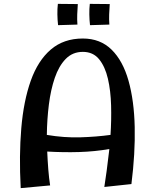

<svg xmlns="http://www.w3.org/2000/svg" viewBox="-20 -965 800 992"><path d="M519 1Q524 -30 531 -81.5Q538 -133 545 -195Q470 -182 389.5 -179.5Q309 -177 224 -182Q226 -135 229.5 -90Q233 -45 239 -7L87 7Q78 -161 90 -302.5Q102 -444 139 -548Q176 -652 242.5 -709Q309 -766 408 -766Q498 -766 556.5 -708.5Q615 -651 644 -548Q673 -445 676 -308.5Q679 -172 659 -14ZM408 -697Q355 -697 319.5 -660.5Q284 -624 263 -562.5Q242 -501 232.5 -424.5Q223 -348 222 -268Q311 -253 394.5 -255.5Q478 -258 551 -268Q556 -344 554 -420Q552 -496 537.5 -558.5Q523 -621 492 -659Q461 -697 408 -697ZM280 -835Q277 -861 276.5 -890.5Q276 -920 279 -945L382 -944Q380 -916 379 -890.5Q378 -865 380 -838ZM445 -835Q442 -861 441.5 -890.5Q441 -920 444 -945L547 -944Q545 -916 544 -890.5Q543 -865 545 -838Z"/></svg>

Font: Marhey
Style: Regular
Weight: 400
Designer: Nur Syamsi & Bustanul Arifin
Foundry: Namelatype
Version: Version 1.000; ttfautohint (v1.8.4.7-5d5b)